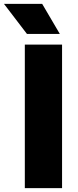

<svg xmlns="http://www.w3.org/2000/svg" viewBox="-68 -970 400 990"><path d="M60 0V-740H252V0ZM71 -795 -47.5 -950H149.5L240.5 -795Z"/></svg>

Font: Encode Sans ExtraBold
Style: Regular
Weight: 800
Designer: Multiple Designers
Foundry: Impallari Type
Version: Version 2.000